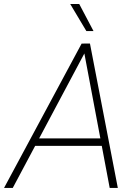

<svg xmlns="http://www.w3.org/2000/svg" viewBox="-56 -925 665 945"><path d="M368.7 -679.7 6.8 0H-36.1L345.7 -710.4H378.9ZM483.9 0 355.5 -681.6 356 -710.9H386.7L523.9 0ZM463.9 -243.7 458.5 -207H104.5L109.9 -243.7ZM334 -905.3 404.3 -772H369.1L289.6 -905.3Z"/></svg>

Font: Roboto ExtraLight
Style: Italic
Weight: 250
Designer: Christian Robertson
Foundry: Google
Version: Version 3.009; 2024